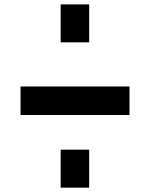

<svg xmlns="http://www.w3.org/2000/svg" viewBox="-20 -861 691 881"><path d="M258.3 0V-174.2H389.2V0ZM258.3 -666.7V-840.8H389.2V-666.7ZM74.2 -464.2H574.2V-333.3H74.2Z"/></svg>

Font: 0xA000-Squareish
Style: Squareish-Bold
Weight: 700
Version: Version 0.1